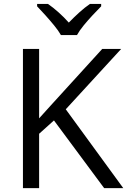

<svg xmlns="http://www.w3.org/2000/svg" viewBox="-20 -965 652 985"><path d="M612.3 0H514.2L256.8 -347.2L180.7 -278.8V0H97.7V-713.9H180.7V-357.9Q208.5 -389.6 237.8 -421.1Q267.1 -452.6 295.9 -484.9L504.4 -713.9H601.6L317.4 -404.3ZM292.5 -785.2Q279.8 -807.6 257.8 -834.5Q235.8 -861.3 212.2 -887.5Q188.5 -913.6 170.4 -932.6V-944.8H226.1Q252.4 -926.8 280.5 -901.6Q308.6 -876.5 333 -849.1Q359.4 -876.5 387.2 -901.6Q415 -926.8 441.4 -944.8H499V-932.6Q480 -913.6 455.6 -887.5Q431.2 -861.3 409.2 -834.5Q387.2 -807.6 375 -785.2Z"/></svg>

Font: Open Sans
Style: Regular
Weight: 400
Designer: Monotype Design Team
Foundry: Monotype Imaging Inc.
Version: Version 3.000; ttfautohint (v1.8.4)